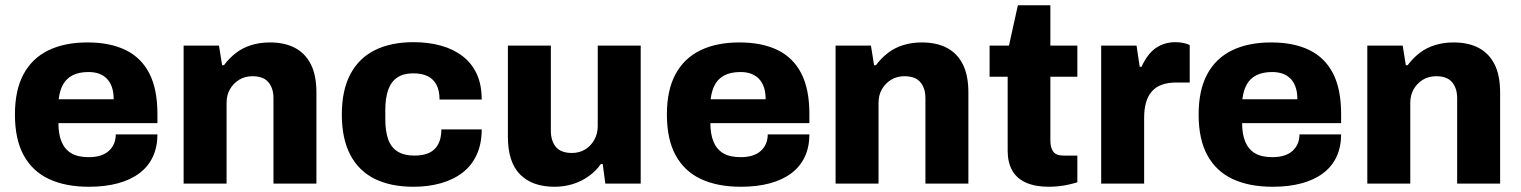

<svg xmlns="http://www.w3.org/2000/svg" viewBox="-20 -701 5807 733"><path d="M320 12Q230 12 167 -17.5Q104 -47 70.5 -108Q37 -169 37 -264Q37 -357 70 -418Q103 -479 165 -509Q227 -539 314 -539Q400 -539 459.5 -510Q519 -481 550 -421Q581 -361 581 -266V-231H203Q203 -189 215 -160Q227 -131 252 -116Q277 -101 319 -101Q344 -101 363 -107Q382 -113 395 -124.5Q408 -136 415 -152Q422 -168 422 -188H581Q581 -140 563.5 -102.5Q546 -65 512 -39.5Q478 -14 429.5 -1Q381 12 320 12ZM204 -322H414Q414 -348 407.5 -367.5Q401 -387 388.5 -400Q376 -413 358.5 -419.5Q341 -426 318 -426Q282 -426 258 -414Q234 -402 221 -379Q208 -356 204 -322Z M681 0V-527H816L828 -452H835Q855 -479 881 -499Q907 -519 940 -529Q973 -539 1010 -539Q1067 -539 1106.5 -518Q1146 -497 1167 -455Q1188 -413 1188 -348V0H1024V-325Q1024 -347 1018.5 -362.5Q1013 -378 1003 -389Q993 -400 978 -405Q963 -410 944 -410Q915 -410 893 -396.5Q871 -383 858 -360.5Q845 -338 845 -308V0Z M1559 12Q1472 12 1411 -18Q1350 -48 1317.5 -109.5Q1285 -171 1285 -264Q1285 -357 1318 -418.5Q1351 -480 1412 -510Q1473 -540 1559 -540Q1615 -540 1662.5 -527Q1710 -514 1745.5 -487Q1781 -460 1800 -419Q1819 -378 1819 -321H1658Q1658 -355 1646.5 -377Q1635 -399 1613 -410Q1591 -421 1558 -421Q1520 -421 1496.5 -405Q1473 -389 1462 -358Q1451 -327 1451 -281V-245Q1451 -200 1462 -169Q1473 -138 1498 -122.5Q1523 -107 1562 -107Q1596 -107 1618.5 -117.5Q1641 -128 1653 -150.5Q1665 -173 1665 -207H1819Q1819 -152 1800 -110.5Q1781 -69 1746 -42Q1711 -15 1663 -1.5Q1615 12 1559 12Z M2097 12Q2012 12 1965.5 -35Q1919 -82 1919 -179V-527H2083V-202Q2083 -181 2088.5 -165Q2094 -149 2104 -138Q2114 -127 2129.5 -122Q2145 -117 2163 -117Q2192 -117 2214 -130.5Q2236 -144 2249 -167.5Q2262 -191 2262 -219V-527H2426V0H2291L2281 -75H2274Q2256 -49 2228.5 -29Q2201 -9 2167.5 1.5Q2134 12 2097 12Z M2809 12Q2719 12 2656 -17.5Q2593 -47 2559.5 -108Q2526 -169 2526 -264Q2526 -357 2559 -418Q2592 -479 2654 -509Q2716 -539 2803 -539Q2889 -539 2948.5 -510Q3008 -481 3039 -421Q3070 -361 3070 -266V-231H2692Q2692 -189 2704 -160Q2716 -131 2741 -116Q2766 -101 2808 -101Q2833 -101 2852 -107Q2871 -113 2884 -124.5Q2897 -136 2904 -152Q2911 -168 2911 -188H3070Q3070 -140 3052.5 -102.5Q3035 -65 3001 -39.5Q2967 -14 2918.5 -1Q2870 12 2809 12ZM2693 -322H2903Q2903 -348 2896.5 -367.5Q2890 -387 2877.5 -400Q2865 -413 2847.5 -419.5Q2830 -426 2807 -426Q2771 -426 2747 -414Q2723 -402 2710 -379Q2697 -356 2693 -322Z M3170 0V-527H3305L3317 -452H3324Q3344 -479 3370 -499Q3396 -519 3429 -529Q3462 -539 3499 -539Q3556 -539 3595.5 -518Q3635 -497 3656 -455Q3677 -413 3677 -348V0H3513V-325Q3513 -347 3507.5 -362.5Q3502 -378 3492 -389Q3482 -400 3467 -405Q3452 -410 3433 -410Q3404 -410 3382 -396.5Q3360 -383 3347 -360.5Q3334 -338 3334 -308V0Z M3984 12Q3933 12 3897.5 -3.5Q3862 -19 3844.5 -50Q3827 -81 3827 -125V-408H3758V-527H3832L3866 -681H3990V-527H4093V-408H3990V-165Q3990 -137 4001 -122Q4012 -107 4041 -107H4093V-5Q4080 -1 4060.5 3.5Q4041 8 4021 10Q4001 12 3984 12Z M4184 0V-527H4319L4331 -446H4338Q4350 -473 4367.5 -494.5Q4385 -516 4410.5 -528Q4436 -540 4467 -540Q4485 -540 4500 -536.5Q4515 -533 4522 -529V-386H4470Q4439 -386 4415.5 -377.5Q4392 -369 4377 -351.5Q4362 -334 4355 -309Q4348 -284 4348 -251V0Z M4839 12Q4749 12 4686 -17.5Q4623 -47 4589.5 -108Q4556 -169 4556 -264Q4556 -357 4589 -418Q4622 -479 4684 -509Q4746 -539 4833 -539Q4919 -539 4978.5 -510Q5038 -481 5069 -421Q5100 -361 5100 -266V-231H4722Q4722 -189 4734 -160Q4746 -131 4771 -116Q4796 -101 4838 -101Q4863 -101 4882 -107Q4901 -113 4914 -124.5Q4927 -136 4934 -152Q4941 -168 4941 -188H5100Q5100 -140 5082.5 -102.5Q5065 -65 5031 -39.5Q4997 -14 4948.5 -1Q4900 12 4839 12ZM4723 -322H4933Q4933 -348 4926.5 -367.5Q4920 -387 4907.5 -400Q4895 -413 4877.5 -419.5Q4860 -426 4837 -426Q4801 -426 4777 -414Q4753 -402 4740 -379Q4727 -356 4723 -322Z M5200 0V-527H5335L5347 -452H5354Q5374 -479 5400 -499Q5426 -519 5459 -529Q5492 -539 5529 -539Q5586 -539 5625.5 -518Q5665 -497 5686 -455Q5707 -413 5707 -348V0H5543V-325Q5543 -347 5537.5 -362.5Q5532 -378 5522 -389Q5512 -400 5497 -405Q5482 -410 5463 -410Q5434 -410 5412 -396.5Q5390 -383 5377 -360.5Q5364 -338 5364 -308V0Z"/></svg>

Font: Archivo SemiBold ExtraBold
Style: Regular
Weight: 800
Version: Version 2.001